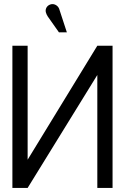

<svg xmlns="http://www.w3.org/2000/svg" viewBox="-20 -925 617 945"><path d="M273 -876Q270 -888 261.5 -895.5Q253 -903 242.5 -904.5Q232 -906 221 -900Q211 -894 207 -884Q203 -874 206 -863.5Q209 -853 215 -844L270 -766H309ZM41 -700V0H116L459 -556V0H534V-700H459L116 -139V-700Z"/></svg>

Font: Advent Pro Medium
Style: Regular
Weight: 500
Designer: VivaRado, Andreas Kalpakidis
Foundry: VivaRado, Andreas Kalpakidis
Version: Version 3.000